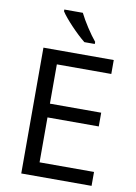

<svg xmlns="http://www.w3.org/2000/svg" viewBox="-101 -1008 758 1073"><g transform="rotate(10 278.0 -472.0)"><path d="M280 -944H175V-934C198 -897 271 -820 317 -784H376V-796C345 -833 302 -899 280 -944ZM496 0V-79H187V-334H478V-412H187V-635H496V-714H97V0Z"/></g></svg>

Font: Noto Sans Inscriptional Parthian
Style: Regular
Weight: 400
Designer: Monotype Design Team
Foundry: Monotype Imaging Inc.
Version: Version 2.003